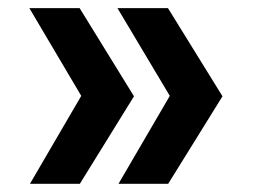

<svg xmlns="http://www.w3.org/2000/svg" viewBox="-20 -511 620 466"><path d="M267.6 -64.9 392.1 -278.3 265.1 -491.2H387.7L520 -277.3L388.2 -64.9ZM52.7 -64.9 177.2 -278.3 51.3 -491.2H173.3L305.2 -277.3L173.8 -64.9Z"/></svg>

Font: Comme
Style: Bold
Weight: 700
Version: Version 1.000;gftools[0.9.27]